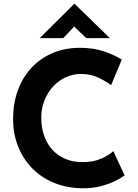

<svg xmlns="http://www.w3.org/2000/svg" viewBox="-20 -1000 737 1028"><path d="M647 -61Q635 -51 602.5 -34Q570 -17 523 -4Q476 9 419 8Q332 6 263.5 -23.5Q195 -53 147.5 -104Q100 -155 75 -221Q50 -287 50 -362Q50 -446 75.5 -516Q101 -586 148.5 -637Q196 -688 262 -716Q328 -744 408 -744Q482 -744 539 -724Q596 -704 632 -681L575 -544Q550 -563 508.5 -583.5Q467 -604 413 -604Q371 -604 332.5 -586.5Q294 -569 264.5 -537Q235 -505 218 -462.5Q201 -420 201 -370Q201 -317 216.5 -273Q232 -229 261 -197.5Q290 -166 330.5 -149Q371 -132 422 -132Q481 -132 523 -151Q565 -170 587 -191ZM442 -796 364 -870 398 -880 319 -796H193L378 -980H379L568 -796Z"/></svg>

Font: Josefin Sans Thin
Style: Bold
Weight: 700
Version: Version 2.000